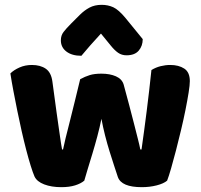

<svg xmlns="http://www.w3.org/2000/svg" viewBox="-20 -765 831 795"><path d="M400 -273Q393 -238 383 -200.5Q373 -163 362.5 -128.5Q352 -94 343 -64.5Q334 -35 329 -17Q315 -5 291 2.5Q267 10 234 10Q193 10 163 -1.5Q133 -13 123 -34Q116 -50 107 -79Q98 -108 88.5 -144.5Q79 -181 69.5 -223Q60 -265 51.5 -307Q43 -349 35.5 -388.5Q28 -428 23 -461Q37 -475 60.5 -485.5Q84 -496 112 -496Q147 -496 169.5 -480.5Q192 -465 197 -427Q207 -351 214 -301.5Q221 -252 225.5 -220.5Q230 -189 232.5 -172.5Q235 -156 237 -146H241Q244 -162 251.5 -192.5Q259 -223 269 -262Q279 -301 290 -346.5Q301 -392 312 -437Q332 -448 351.5 -454Q371 -460 400 -460Q435 -460 460 -449Q485 -438 492 -415Q504 -371 515 -329.5Q526 -288 535 -252.5Q544 -217 551 -189.5Q558 -162 561 -146H566Q577 -223 587.5 -306Q598 -389 607 -475Q625 -486 645 -491Q665 -496 685 -496Q720 -496 743 -481Q766 -466 766 -429Q766 -413 761 -381.5Q756 -350 748 -310Q740 -270 729.5 -226Q719 -182 708.5 -141.5Q698 -101 688.5 -68Q679 -35 672 -17Q658 -5 629 2.5Q600 10 567 10Q483 10 468 -32Q462 -50 453 -77.5Q444 -105 434 -137Q424 -169 415 -204.5Q406 -240 400 -273ZM398 -626Q385 -611 374.5 -600Q364 -589 355 -578.5Q346 -568 337 -557.5Q328 -547 317 -534Q278 -534 255 -551.5Q232 -569 232 -598Q232 -618 243 -632.5Q254 -647 276 -669L310 -703Q329 -722 350.5 -733.5Q372 -745 401 -745Q427 -745 449 -735Q471 -725 500 -690L571 -603Q571 -575 554.5 -555.5Q538 -536 504 -536Q484 -536 469 -546.5Q454 -557 438 -577Z"/></svg>

Font: Baloo 2 ExtraBold
Style: Regular
Weight: 800
Designer: Sarang Kulkarni and Ek Type
Foundry: Ek Type
Version: Version 1.640;hotconv 1.0.111;makeotfexe 2.5.65597; ttfautoh